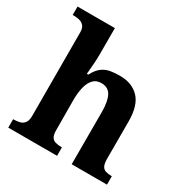

<svg xmlns="http://www.w3.org/2000/svg" viewBox="-173 -903 1012 1046"><g transform="rotate(30 333.5 -380.0)"><path d="M20 0V-53H22Q45 -53 62.5 -58Q80 -63 90.5 -77.5Q101 -92 101 -122L100 -646Q100 -673 88 -686Q76 -699 59.5 -703Q43 -707 29 -707H17V-760H252V-595Q252 -569 250 -539.5Q248 -510 246 -489Q244 -468 244 -468H253Q273 -506 296.5 -523Q320 -540 347.5 -544.5Q375 -549 406 -549Q483 -549 527 -503Q571 -457 571 -356V-124Q571 -93 578.5 -78Q586 -63 601 -58Q616 -53 638 -53H641V0H419V-329Q419 -394 401 -429Q383 -464 339 -464Q306 -464 287 -442.5Q268 -421 260 -385.5Q252 -350 252 -309L253 -118Q253 -90 261.5 -76Q270 -62 286 -57.5Q302 -53 324 -53H327V0Z"/></g></svg>

Font: Noto Serif Gujarati
Style: Bold
Weight: 700
Version: Version 2.102